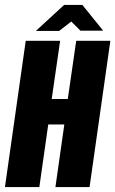

<svg xmlns="http://www.w3.org/2000/svg" viewBox="-22 -756 466 776"><path d="M-2 0 82 -591H221L187 -356H252L286 -591H424L340 0H202L238 -253H173L137 0ZM123 -631 237 -736H311L395 -632H303L266 -669L217 -631Z"/></svg>

Font: Alumni Sans Thin ExtraBold
Style: Italic
Weight: 800
Italic angle: -8°
Version: Version 1.016